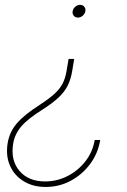

<svg xmlns="http://www.w3.org/2000/svg" viewBox="-20 -574 519 782"><path d="M282.2 -334 273.9 -284.2Q268.6 -251.5 256.1 -226.1Q243.7 -200.7 219.2 -177.5Q194.8 -154.3 154.3 -128.4Q93.8 -90.8 66.9 -59.3Q40 -27.8 33.7 10.7Q22.5 78.6 59.1 121.8Q95.7 165 164.1 165Q212.4 165 255.6 142.8Q298.8 120.6 328.4 82.3Q357.9 43.9 365.7 -3.9H388.2Q379.4 50.3 347.2 93.8Q314.9 137.2 267.8 162.4Q220.7 187.5 166 187.5Q114.3 187.5 76.2 164.1Q38.1 140.6 20.5 100.3Q2.9 60.1 11.2 8.8Q18.6 -36.1 48.1 -71Q77.6 -106 142.6 -147.5Q180.7 -172.4 202.4 -192.4Q224.1 -212.4 235.1 -233.9Q246.1 -255.4 251 -284.2L259.3 -334ZM306.2 -554.2Q316.9 -554.2 323.2 -546.6Q329.6 -539.1 327.6 -528.3Q325.7 -517.6 316.9 -510Q308.1 -502.4 297.4 -502.4Q286.6 -502.4 280.3 -510Q273.9 -517.6 275.9 -528.3Q277.8 -539.1 286.6 -546.6Q295.4 -554.2 306.2 -554.2Z"/></svg>

Font: Inter Tight Thin
Style: Italic
Weight: 250
Italic angle: -9.39999°
Designer: Rasmus Andersson
Foundry: rsms
Version: Version 3.004